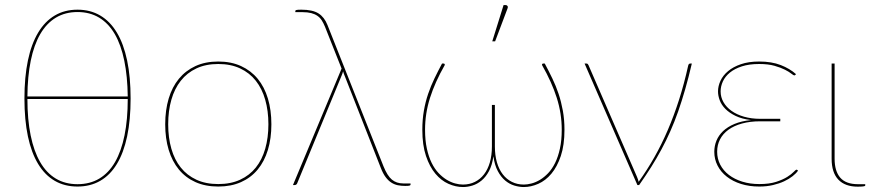

<svg xmlns="http://www.w3.org/2000/svg" viewBox="-20 -746 3516 774"><path d="M292.5 -707Q344 -707 384 -683.5Q424 -660 451.2 -614.5Q478.5 -569 492.5 -502.2Q506.5 -435.5 506.5 -349Q506.5 -262.5 492.5 -196.2Q478.5 -130 451.2 -85Q424 -40 384 -17Q344 6 292.5 6Q240.5 6 200.8 -17Q161 -40 133.8 -85Q106.5 -130 92.5 -196.2Q78.5 -262.5 78.5 -349Q78.5 -435.5 92.5 -502.2Q106.5 -569 133.8 -614.5Q161 -660 200.8 -683.5Q240.5 -707 292.5 -707ZM292.5 -3.5Q342.5 -3.5 380.5 -26.2Q418.5 -49 443.8 -92.8Q469 -136.5 482 -200.5Q495 -264.5 495 -347H90.5Q90.5 -264.5 103.5 -200.5Q116.5 -136.5 141.8 -92.8Q167 -49 204.8 -26.2Q242.5 -3.5 292.5 -3.5ZM292.5 -697.5Q243 -697.5 205.2 -674.8Q167.5 -652 142.2 -608.5Q117 -565 104 -501.5Q91 -438 90.5 -357H495Q494 -438 481 -501.5Q468 -565 442.8 -608.5Q417.5 -652 379.8 -674.8Q342 -697.5 292.5 -697.5Z M860 -498Q911.5 -498 951.5 -479.8Q991.5 -461.5 1018.8 -428.5Q1046 -395.5 1060 -348.8Q1074 -302 1074 -245Q1074 -188 1060 -141.8Q1046 -95.5 1018.8 -62.5Q991.5 -29.5 951.5 -11.8Q911.5 6 860 6Q808 6 768.2 -11.8Q728.5 -29.5 701.2 -62.5Q674 -95.5 660 -141.8Q646 -188 646 -245Q646 -302 660 -348.8Q674 -395.5 701.2 -428.5Q728.5 -461.5 768.2 -479.8Q808 -498 860 -498ZM860 -4Q910 -4 948 -21.5Q986 -39 1011.2 -70.5Q1036.5 -102 1049.2 -146.5Q1062 -191 1062 -245Q1062 -299 1049.2 -343.8Q1036.5 -388.5 1011.2 -420.5Q986 -452.5 948 -470.2Q910 -488 860 -488Q809.5 -488 771.8 -470.2Q734 -452.5 708.8 -420.5Q683.5 -388.5 670.8 -343.8Q658 -299 658 -245Q658 -191 670.8 -146.5Q683.5 -102 708.8 -70.5Q734 -39 771.8 -21.5Q809.5 -4 860 -4Z M1357 -469.5 1290 -638.5Q1284 -653 1277 -664Q1270 -675 1259.5 -682.2Q1249 -689.5 1234.5 -693.2Q1220 -697 1200 -697H1170.5V-702Q1170.5 -704 1174.2 -705.5Q1178 -707 1194.5 -707Q1240 -707 1263.8 -692Q1287.5 -677 1300 -645.5L1526 -75.5Q1541.5 -37 1560 -21.8Q1578.5 -6.5 1605.5 -6.5H1635V-1.5Q1635 0.5 1631.5 2Q1628 3.5 1613.5 3.5Q1598 3.5 1584 0.8Q1570 -2 1557.8 -9.8Q1545.5 -17.5 1534.8 -31.8Q1524 -46 1515 -69.5L1370 -439Q1366 -448 1363 -458.5Q1360.5 -449 1357 -441L1178 -7Q1177 -4.5 1174.5 -2.2Q1172 0 1168 0H1161Z M1682.5 0ZM1846 -2Q1873 -2 1894.5 -12.8Q1916 -23.5 1931.2 -43.2Q1946.5 -63 1954.8 -91.5Q1963 -120 1963 -155.5V-323H1975V-155.5Q1975 -120 1983.2 -91.5Q1991.5 -63 2006.8 -43.2Q2022 -23.5 2043.5 -12.8Q2065 -2 2092 -2Q2106 -2 2123 -6.5Q2140 -11 2157 -21.2Q2174 -31.5 2189.8 -48Q2205.5 -64.5 2217.8 -89.2Q2230 -114 2237.2 -147Q2244.5 -180 2244.5 -223Q2244.5 -288.5 2224.5 -351.5Q2204.5 -414.5 2165.5 -483Q2164 -486 2165.8 -488Q2167.5 -490 2170 -490H2176Q2192 -460 2206.5 -430Q2221 -400 2231.8 -367.8Q2242.5 -335.5 2249 -299.8Q2255.5 -264 2255.5 -223Q2255.5 -161 2240.8 -117.2Q2226 -73.5 2202.8 -45.8Q2179.5 -18 2150 -5Q2120.5 8 2091.5 8Q2073 8 2053.2 2Q2033.5 -4 2016.5 -18.2Q1999.5 -32.5 1986.8 -56.2Q1974 -80 1969 -116Q1964 -80 1951.2 -56.2Q1938.5 -32.5 1921.2 -18.2Q1904 -4 1884.5 2Q1865 8 1846.5 8Q1817 8 1787.8 -5Q1758.5 -18 1735.2 -45.8Q1712 -73.5 1697.2 -117.2Q1682.5 -161 1682.5 -223Q1682.5 -264 1688.8 -299.8Q1695 -335.5 1706 -367.8Q1717 -400 1731.5 -430Q1746 -460 1762 -490H1768Q1770.5 -490 1772.2 -488Q1774 -486 1772.5 -483Q1733.5 -414.5 1713.5 -351.5Q1693.5 -288.5 1693.5 -223Q1693.5 -180 1700.8 -147Q1708 -114 1720.2 -89.2Q1732.5 -64.5 1748.2 -48Q1764 -31.5 1781 -21.2Q1798 -11 1814.8 -6.5Q1831.5 -2 1846 -2ZM1964.5 -579.5 2010 -725.5H2019Q2023.5 -725.5 2026 -721.5Q2028.5 -717.5 2026 -712L1976 -579.5Z M2769 -490Q2756 -434 2742.2 -386.2Q2728.5 -338.5 2713.8 -296.5Q2699 -254.5 2682.2 -216.8Q2665.5 -179 2646.2 -143.2Q2627 -107.5 2604.8 -72.2Q2582.5 -37 2556.5 0H2549.5L2336.5 -490H2343.5Q2347.5 -490 2349.5 -487.8Q2351.5 -485.5 2352.5 -483L2547.5 -34Q2552.5 -22.5 2554.5 -13Q2589 -61 2618.2 -112.8Q2647.5 -164.5 2672.2 -222.2Q2697 -280 2717.5 -344.2Q2738 -408.5 2754 -480.5Q2755 -486 2757.5 -488Q2760 -490 2763 -490Z M3186 -444Q3184 -442 3182 -442Q3179 -442 3170 -449.2Q3161 -456.5 3144.2 -465Q3127.5 -473.5 3102 -480.8Q3076.5 -488 3040.5 -488Q3000 -488 2970.8 -478.5Q2941.5 -469 2922.5 -453.5Q2903.5 -438 2894.2 -418Q2885 -398 2885 -377.5Q2885 -354.5 2896.5 -334.2Q2908 -314 2929 -299Q2950 -284 2979.5 -275.5Q3009 -267 3045 -267H3125.5V-257H3045Q3003.5 -257 2971 -248Q2938.5 -239 2916.2 -222.8Q2894 -206.5 2882.5 -184Q2871 -161.5 2871 -134.5Q2871 -106 2883.5 -82Q2896 -58 2918.5 -40.8Q2941 -23.5 2972.2 -13.8Q3003.5 -4 3041 -4Q3081.5 -4 3109 -13Q3136.5 -22 3153.8 -33Q3171 -44 3179.5 -53Q3188 -62 3191 -62Q3193 -62 3195 -60L3197 -58Q3189.5 -47 3175.2 -35.8Q3161 -24.5 3141.2 -15.2Q3121.5 -6 3096.2 0Q3071 6 3041 6Q3000.5 6 2967.2 -4.5Q2934 -15 2910 -33.8Q2886 -52.5 2872.8 -78.2Q2859.5 -104 2859.5 -134Q2859.5 -157.5 2868.2 -179Q2877 -200.5 2895.2 -217.8Q2913.5 -235 2941.2 -246.5Q2969 -258 3007.5 -262Q2970.5 -266.5 2945.2 -278.8Q2920 -291 2904.2 -307Q2888.5 -323 2881.5 -341.5Q2874.5 -360 2874.5 -377.5Q2874.5 -399 2884.5 -420.5Q2894.5 -442 2915 -459.2Q2935.5 -476.5 2966.8 -487.2Q2998 -498 3040.5 -498Q3090.5 -498 3127.2 -483.8Q3164 -469.5 3189 -447Z M3332.5 -490H3344.5V-106Q3344.5 -56 3367.2 -29.8Q3390 -3.5 3438.5 -3.5H3468V1.5Q3468 2.5 3467.2 3.2Q3466.5 4 3463.5 4.8Q3460.5 5.5 3454.5 6Q3448.5 6.5 3438 6.5Q3386.5 6.5 3359.5 -22Q3332.5 -50.5 3332.5 -106Z"/></svg>

Font: Lato Hairline
Style: Regular
Weight: 100
Designer: Lukasz Dziedzic
Foundry: tyPoland Lukasz Dziedzic
Version: Version 2.007; 2014-02-27